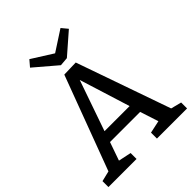

<svg xmlns="http://www.w3.org/2000/svg" viewBox="-251 -1068 1212 1212"><g transform="rotate(-45 355.0 -462.0)"><path d="M414 -702 635 -71 706 -53V0H437V-53L521 -71L481 -194H212L169 -71L255 -53V0H4V-53L74 -70L309 -699ZM460 -267 354 -606 236 -267ZM363 -835 500 -924 534 -883 394 -761 336 -756 187 -883 222 -924Z"/></g></svg>

Font: Bitter Pro Medium
Style: Regular
Weight: 500
Designer: Sol Matas, and Bitter project Authors
Foundry: Sol Matas
Version: Version 1.010